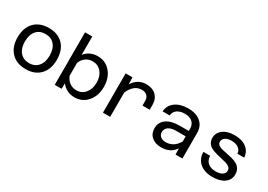

<svg xmlns="http://www.w3.org/2000/svg" viewBox="4 -1525 3243 2327"><g transform="rotate(30 1625.0 -361.5)"><path d="M49.8 -274.9Q49.8 -409.2 123.3 -485.6Q196.8 -562 325.2 -562Q453.6 -562 526.4 -485.6Q599.1 -409.2 599.1 -274.9Q599.1 -142.1 526.1 -64.9Q453.1 12.2 325.2 12.2Q197.3 12.2 123.5 -64.9Q49.8 -142.1 49.8 -274.9ZM325.2 -71.8Q405.3 -71.8 451.7 -126.5Q498 -181.2 498 -274.9Q498 -370.1 451.9 -424.1Q405.8 -478 325.2 -478Q244.1 -478 198 -424.1Q151.9 -370.1 151.9 -274.9Q151.9 -180.7 198.2 -126.2Q244.6 -71.8 325.2 -71.8Z M1007.8 -562Q1117.7 -562 1187.3 -481.7Q1256.8 -401.4 1256.8 -274.9Q1256.8 -149.4 1187.3 -68.6Q1117.7 12.2 1007.8 12.2Q950.7 12.2 903.3 -11.7Q856 -35.6 826.7 -77.1L823.7 0H728V-734.9H829.1V-477.1Q858.4 -517.1 905 -539.6Q951.7 -562 1007.8 -562ZM985.8 -73.2Q1061 -73.2 1107.9 -129.6Q1154.8 -186 1154.8 -274.9Q1154.8 -365.2 1108.2 -421.1Q1061.5 -477.1 985.8 -477.1Q932.6 -477.1 890.6 -447.3Q848.6 -417.5 829.1 -365.2V-186Q848.6 -133.8 890.6 -103.5Q932.6 -73.2 985.8 -73.2Z M1402.8 0V-549.8H1498L1502 -454.1Q1570.3 -562 1689 -562Q1773.4 -562 1824.7 -513.4Q1876 -464.8 1876 -379.9V-314H1774.9V-379.9Q1774.9 -424.3 1748.3 -450.2Q1721.7 -476.1 1673.8 -476.1Q1563.5 -476.1 1503.9 -339.8V0Z M2219.7 12.2Q2138.2 12.2 2087.9 -31.5Q2037.6 -75.2 2037.6 -148.9Q2037.6 -233.4 2103.3 -280.8Q2168.9 -328.1 2286.6 -328.1H2414.6V-359.9Q2414.6 -418.5 2376 -452.1Q2337.4 -485.8 2270.5 -485.8Q2205.6 -485.8 2164.3 -456.1Q2123 -426.3 2119.6 -375H2020.5Q2026.9 -461.9 2096.2 -512Q2165.5 -562 2273.9 -562Q2385.7 -562 2450.2 -507.3Q2514.6 -452.6 2514.6 -355V0H2418.9L2415.5 -85.9Q2354 12.2 2219.7 12.2ZM2137.7 -153.8Q2137.7 -115.2 2165 -93Q2192.4 -70.8 2239.7 -69.8Q2351.1 -71.3 2414.6 -180.2V-252.9H2282.7Q2214.4 -252.9 2176 -226.8Q2137.7 -200.7 2137.7 -153.8Z M2939.5 12.2Q2828.6 12.2 2762 -43.9Q2695.3 -100.1 2694.8 -196.8H2789.6Q2789.6 -135.7 2830.1 -100.8Q2870.6 -65.9 2938.5 -65.9Q2996.1 -65.9 3030.3 -87.4Q3064.5 -108.9 3064.5 -146Q3064.5 -173.3 3044.4 -191.7Q3024.4 -210 2992.7 -219.7Q2960.9 -229.5 2922.6 -237.3Q2884.3 -245.1 2845.7 -255.9Q2807.1 -266.6 2775.4 -282.2Q2743.7 -297.9 2723.6 -327.9Q2703.6 -357.9 2703.6 -399.9Q2703.6 -471.7 2763.4 -516.8Q2823.2 -562 2924.8 -562Q3028.3 -562 3090.3 -514.2Q3152.3 -466.3 3157.7 -383.8H3062.5Q3059.6 -431.6 3022.9 -458.3Q2986.3 -484.9 2924.8 -484.9Q2868.7 -484.9 2837.2 -462.2Q2805.7 -439.5 2805.7 -403.8Q2805.7 -378.4 2825.7 -362.1Q2845.7 -345.7 2877.4 -337.4Q2909.2 -329.1 2947.5 -322.3Q2985.8 -315.4 3024.4 -304.9Q3063 -294.4 3094.7 -278.1Q3126.5 -261.7 3146.5 -230Q3166.5 -198.2 3166.5 -152.8Q3166.5 -76.7 3105 -32.2Q3043.5 12.2 2939.5 12.2Z"/></g></svg>

Font: Azeret Mono
Style: Regular
Weight: 400
Designer: Martin Vácha
Foundry: Displaay
Version: Version 1.002